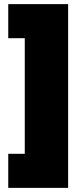

<svg xmlns="http://www.w3.org/2000/svg" viewBox="-20 -770 385 930"><path d="M310 -750V140H20V-25H100V-585H20V-750Z"/></svg>

Font: Tektur SemiCondensed Black
Style: Regular
Weight: 900
Width: 4
Designer: Adam Jagosz
Foundry: Adam Jagosz
Version: Version 1.005;gftools[0.9.30]